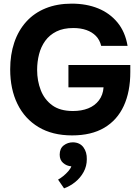

<svg xmlns="http://www.w3.org/2000/svg" viewBox="-20 -736 772 1055"><path d="M376 8Q268 8 192 -37.5Q116 -83 76 -164.5Q36 -246 36 -355Q36 -436 58.5 -502.5Q81 -569 124.5 -617Q168 -665 231 -690.5Q294 -716 374 -716Q455 -716 519 -690Q583 -664 625.5 -612.5Q668 -561 681 -484H536Q528 -517 507 -538.5Q486 -560 454.5 -571Q423 -582 383 -582Q328 -582 290 -563Q252 -544 228.5 -511.5Q205 -479 194.5 -437.5Q184 -396 184 -352Q184 -292 204 -240.5Q224 -189 267 -157.5Q310 -126 381 -126Q428 -126 464.5 -140.5Q501 -155 523.5 -184.5Q546 -214 549 -256H356V-379H696V-340Q696 -232 660 -154Q624 -76 553 -34Q482 8 376 8ZM332 299 299 251Q312 244 327.5 231.5Q343 219 355.5 204.5Q368 190 372 178Q346 176 327 159.5Q308 143 308 114Q308 80 330 63Q352 46 381 46Q419 47 438.5 73.5Q458 100 457 139Q457 177 439.5 209Q422 241 393.5 264Q365 287 332 299Z"/></svg>

Font: Onest
Style: Bold
Weight: 700
Designer: Dmitri Voloshin, Andrey Kudryavtsev
Foundry: Dmitri Voloshin, Andrey Kudryavtsev
Version: Version 1.000;gftools[0.9.33]